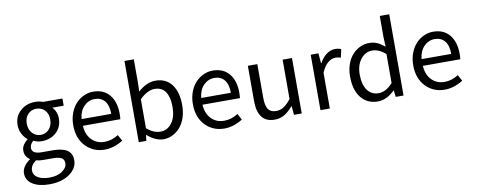

<svg xmlns="http://www.w3.org/2000/svg" viewBox="-74 -1072 4114 1657"><g transform="rotate(-10 1982.5 -244.0)"><path d="M246.1 224.1Q154.8 224.1 99.9 189.5Q44.9 154.8 44.9 92.8Q44.9 62.5 63.7 34.2Q82.5 5.9 116.2 -17.1V-21Q73.2 -48.3 73.2 -100.1Q73.2 -128.4 88.6 -151.6Q104 -174.8 126 -189.9V-193.8Q99.1 -215.3 81.1 -250Q63 -284.7 63 -325.2Q63 -402.3 116.2 -450.2Q169.4 -498 246.1 -498Q282.7 -498 314.9 -485.8H483.9V-422.9H383.8Q401.9 -405.8 412.8 -379.4Q423.8 -353 423.8 -323.2Q423.8 -247.1 373 -200.4Q322.3 -153.8 246.1 -153.8Q206.1 -153.8 172.9 -170.9Q142.1 -143.6 142.1 -112.8Q142.1 -60.1 228 -60.1H321.8Q407.7 -60.1 450 -32Q492.2 -3.9 492.2 56.2Q492.2 126 424.1 175Q356 224.1 246.1 224.1ZM172.9 -241.2Q202.6 -209 246.1 -209Q289.6 -209 319.3 -241.2Q349.1 -273.4 349.1 -325.2Q349.1 -377 319.8 -407.5Q290.5 -438 246.1 -438Q201.7 -438 172.4 -407.5Q143.1 -377 143.1 -325.2Q143.1 -273.4 172.9 -241.2ZM257.8 167Q325.2 167 368.7 137.2Q412.1 107.4 412.1 67.9Q412.1 35.2 387.7 21.5Q363.3 7.8 314 7.8H230Q194.8 7.8 167 0Q117.2 35.2 117.2 82Q117.2 121.1 154.8 144Q192.4 167 257.8 167Z M768.6 12.2Q668.5 12.2 602.1 -56.9Q535.6 -126 535.6 -242.2Q535.6 -299.8 554.2 -348.9Q572.8 -397.9 603.3 -430.2Q633.8 -462.4 672.9 -480.2Q711.9 -498 753.9 -498Q845.7 -498 896.7 -436.8Q947.8 -375.5 947.8 -270Q947.8 -241.2 944.8 -223.1H616.7Q621.1 -146 665 -100.1Q709 -54.2 778.8 -54.2Q840.8 -54.2 899.9 -91.8L928.7 -38.1Q850.1 12.2 768.6 12.2ZM615.7 -282.2H876Q876 -355.5 844.7 -394.3Q813.5 -433.1 755.9 -433.1Q702.6 -433.1 662.6 -392.6Q622.6 -352.1 615.7 -282.2Z M1282.2 12.2Q1248.5 12.2 1212.2 -4.2Q1175.8 -20.5 1143.6 -49.8H1140.1L1133.3 0H1067.4V-711.9H1149.4V-518.1L1147.5 -430.2Q1223.6 -498 1299.3 -498Q1392.1 -498 1442.1 -431.9Q1492.2 -365.7 1492.2 -251Q1492.2 -190.4 1475.1 -140.1Q1458 -89.8 1428.7 -56.9Q1399.4 -23.9 1361.8 -5.9Q1324.2 12.2 1282.2 12.2ZM1268.6 -57.1Q1329.6 -57.1 1368.4 -109.4Q1407.2 -161.6 1407.2 -250Q1407.2 -334.5 1376.2 -381.8Q1345.2 -429.2 1279.3 -429.2Q1220.2 -429.2 1149.4 -362.8V-107.9Q1208 -57.1 1268.6 -57.1Z M1816.9 12.2Q1716.8 12.2 1650.4 -56.9Q1584 -126 1584 -242.2Q1584 -299.8 1602.5 -348.9Q1621.1 -397.9 1651.6 -430.2Q1682.1 -462.4 1721.2 -480.2Q1760.3 -498 1802.2 -498Q1894 -498 1945.1 -436.8Q1996.1 -375.5 1996.1 -270Q1996.1 -241.2 1993.2 -223.1H1665Q1669.4 -146 1713.4 -100.1Q1757.3 -54.2 1827.1 -54.2Q1889.2 -54.2 1948.2 -91.8L1977.1 -38.1Q1898.4 12.2 1816.9 12.2ZM1664.1 -282.2H1924.3Q1924.3 -355.5 1893.1 -394.3Q1861.8 -433.1 1804.2 -433.1Q1751 -433.1 1710.9 -392.6Q1670.9 -352.1 1664.1 -282.2Z M2257.8 12.2Q2108.9 12.2 2108.9 -178.2V-485.8H2191.9V-189Q2191.9 -120.6 2213.4 -89.8Q2234.9 -59.1 2282.7 -59.1Q2319.3 -59.1 2348.9 -78.1Q2378.4 -97.2 2413.6 -141.1V-485.8H2495.6V0H2427.7L2420.9 -76.2H2417.5Q2380.9 -32.7 2343 -10.3Q2305.2 12.2 2257.8 12.2Z M2659.7 0V-485.8H2727.5L2734.9 -397.9H2737.8Q2763.2 -444.8 2799.1 -471.4Q2835 -498 2875.5 -498Q2903.8 -498 2927.7 -487.8L2911.6 -416Q2885.7 -423.8 2864.7 -423.8Q2831.1 -423.8 2798.1 -396.7Q2765.1 -369.6 2741.7 -312V0Z M3162.6 12.2Q3069.8 12.2 3015.6 -54.9Q2961.4 -122.1 2961.4 -242.2Q2961.4 -299.8 2978.8 -348.6Q2996.1 -397.5 3025.4 -429.7Q3054.7 -461.9 3092.8 -480Q3130.9 -498 3172.4 -498Q3211.9 -498 3242.7 -484.4Q3273.4 -470.7 3308.6 -441.9L3304.7 -524.9V-711.9H3387.7V0H3319.3L3312.5 -57.1H3309.6Q3238.3 12.2 3162.6 12.2ZM3180.7 -57.1Q3245.1 -57.1 3304.7 -124V-377.9Q3248 -429.2 3186.5 -429.2Q3127 -429.2 3086.7 -377.2Q3046.4 -325.2 3046.4 -243.2Q3046.4 -155.8 3081.8 -106.4Q3117.2 -57.1 3180.7 -57.1Z M3748 12.2Q3647.9 12.2 3581.5 -56.9Q3515.1 -126 3515.1 -242.2Q3515.1 -299.8 3533.7 -348.9Q3552.2 -397.9 3582.8 -430.2Q3613.3 -462.4 3652.3 -480.2Q3691.4 -498 3733.4 -498Q3825.2 -498 3876.2 -436.8Q3927.2 -375.5 3927.2 -270Q3927.2 -241.2 3924.3 -223.1H3596.2Q3600.6 -146 3644.5 -100.1Q3688.5 -54.2 3758.3 -54.2Q3820.3 -54.2 3879.4 -91.8L3908.2 -38.1Q3829.6 12.2 3748 12.2ZM3595.2 -282.2H3855.5Q3855.5 -355.5 3824.2 -394.3Q3793 -433.1 3735.4 -433.1Q3682.1 -433.1 3642.1 -392.6Q3602.1 -352.1 3595.2 -282.2Z"/></g></svg>

Font: Riemann
Style: Regular
Weight: 400
Designer: Paul D. Hunt
Foundry: Adobe Systems Incorporated
Version: Version 2.020;PS 2.0;hotconv 1.0.86;makeotf.lib2.5.63406